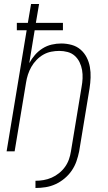

<svg xmlns="http://www.w3.org/2000/svg" viewBox="-20 -755 540 958"><path d="M157 183V147Q177 147 197.5 143.5Q218 140 237.5 131.5Q257 123 274.5 109Q292 95 304.5 77.5Q317 60 324 40Q331 20 334 0Q347 -80 360.5 -160Q374 -240 387 -321Q391 -342 392 -363.5Q393 -385 389.5 -405.5Q386 -426 377 -444.5Q368 -463 353 -476.5Q338 -490 317.5 -495.5Q297 -501 276 -501Q256 -501 235.5 -497Q215 -493 196.5 -482.5Q178 -472 162.5 -456Q147 -440 136.5 -421.5Q126 -403 119.5 -383Q113 -363 110 -343L53 0H13L113 -604H64V-641H119L135 -735H175L159 -641H294V-604H153L126 -440Q138 -462 154.5 -481Q171 -500 192.5 -513.5Q214 -527 238 -532.5Q262 -538 285 -538Q312 -538 337.5 -531Q363 -524 382 -507.5Q401 -491 412.5 -468.5Q424 -446 428.5 -420.5Q433 -395 432 -368Q431 -341 427 -315L375 0Q370 25 361.5 49.5Q353 74 338 96Q323 118 302 135.5Q281 153 257 164Q233 175 207.5 179Q182 183 157 183Z"/></svg>

Font: Iosevka Curly XLtObl
Style: Regular
Weight: 200
Italic angle: -9°
Monospace: yes
Designer: Belleve Invis
Foundry: Belleve Invis
Version: Version 11.1.0; ttfautohint (v1.8.3)